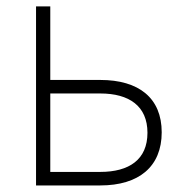

<svg xmlns="http://www.w3.org/2000/svg" viewBox="-20 -565 572 585"><path d="M133.2 -321.4V-545.5H89.8V0H285.5C403.1 0 472.7 -57.2 472.7 -161.9C472.7 -266.3 403.1 -321.4 285.5 -321.4ZM133.2 -280.2H285.5C373.6 -280.2 429.3 -241.8 429.3 -160.5C429.3 -78.8 373.6 -41.2 285.5 -41.2H133.2Z"/></svg>

Font: Karasuma Gothic
Style: Thin
Weight: 200
Designer: Rasmus Andersson / Ryoko Ishizuka
Foundry: rsms
Version: Version 1.00